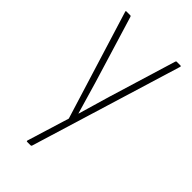

<svg xmlns="http://www.w3.org/2000/svg" viewBox="-210 -540 786 786"><g transform="rotate(45 183.0 -147.5)"><path d="M117 185Q112 185 114 179L170 -3L24 -475Q22 -480 27 -480H49Q53 -480 54 -475L143 -183Q153 -149 163 -114.5Q173 -80 183 -46H184Q194 -80 204 -114.5Q214 -149 224 -183L313 -475Q314 -480 318 -480H339Q345 -480 342 -473L142 181Q141 185 137 185Z"/></g></svg>

Font: Sofia Sans Cond ExtraLight
Style: Regular
Weight: 200
Width: 3
Designer: Botio Nikoltchev, Ani Petrova
Foundry: lettersoup
Version: Version 4.100; ttfautohint (v1.8.3)